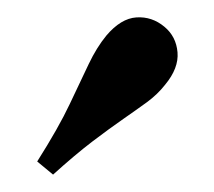

<svg xmlns="http://www.w3.org/2000/svg" viewBox="-20 -686 250 224"><path d="M41.9 -482.3 23.4 -497.6Q48.4 -537.1 61.3 -564.5Q74.2 -591.9 83.5 -611.3Q92.7 -630.6 104 -644.4Q121 -664.5 139.1 -665.7Q157.3 -666.9 171.8 -654.8Q185.5 -643.5 187.1 -625Q188.7 -606.5 172.6 -587.1Q163.7 -575.8 151.6 -566.9Q139.5 -558.1 123.8 -547.2Q108.1 -536.3 87.9 -521Q67.7 -505.6 41.9 -482.3Z"/></svg>

Font: Playfair 9pt
Style: Regular
Weight: 400
Designer: Claus Eggers Sørensen
Foundry: Claus Eggers Sørensen
Version: Version 2.203